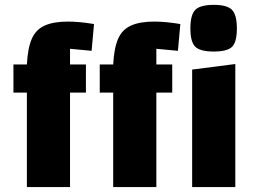

<svg xmlns="http://www.w3.org/2000/svg" viewBox="-20 -763 1039 783"><path d="M265.6 0H89.6V-498.6Q92.8 -565.5 109.3 -603.9Q125.7 -642.2 161.9 -658.6Q198 -675 257.7 -675Q280.7 -675 306.8 -672.5Q332.8 -670 363.4 -665L353.6 -555.8L265.6 -564ZM330.4 -500V-385.4H34.8V-500ZM617.6 0H441.6V-498.6Q444.8 -565.5 461.3 -603.9Q477.7 -642.2 513.9 -658.6Q550 -675 609.7 -675Q632.7 -675 658.8 -672.5Q684.8 -670 715.4 -665L705.6 -555.8L617.6 -564ZM682.4 -500V-385.4H386.8V-500ZM763.6 -479.3 939.6 -501.9V0H763.6ZM851.8 -552.8Q796.6 -552.8 776.5 -572.4Q756.4 -592 756.4 -647Q756.4 -702.9 776.6 -723Q796.8 -743.2 852.1 -743.2Q905.8 -743.2 925.9 -723Q946 -702.7 946 -646.7Q946 -592.2 926.8 -572.5Q907.6 -552.8 851.8 -552.8Z"/></svg>

Font: Changa
Style: Regular
Weight: 400
Designer: Eduardo Rodriguez Tunni
Foundry: Eduardo Rodriguez Tunni
Version: Version 3.003